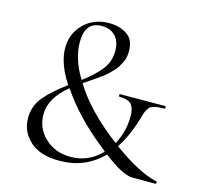

<svg xmlns="http://www.w3.org/2000/svg" viewBox="-98 -750 896 866"><g transform="rotate(15 350.5 -317.0)"><path d="M697 -12Q700 -12 700.5 -9Q701 -6 700 -3Q699 0 697 0H589Q544 0 452 -71Q371 12 250 12Q159 12 112 -32Q65 -76 65 -138Q65 -195 100.5 -237.5Q136 -280 202 -328Q184 -355 173 -378Q145 -437 145 -487Q145 -554 191 -600Q237 -646 310 -646Q358 -646 392.5 -623Q427 -600 427 -547Q427 -532 424.5 -518.5Q422 -505 415 -492Q408 -479 402.5 -469Q397 -459 384 -446.5Q371 -434 364 -426.5Q357 -419 339.5 -406.5Q322 -394 315 -389Q308 -384 288 -370.5Q268 -357 262 -353Q332 -239 476 -131Q510 -193 510 -265Q510 -301 495.5 -319Q481 -337 439 -337Q436 -337 435.5 -343Q435 -349 439 -349L648 -350Q652 -350 652 -344Q652 -338 648 -338Q599 -338 583.5 -325.5Q568 -313 559 -279Q533 -185 490 -120Q615 -29 697 -12ZM202 -530Q202 -451 254 -366Q308 -406 337.5 -444Q367 -482 367 -531Q367 -576 343.5 -600.5Q320 -625 280 -625Q202 -625 202 -530ZM295 -18Q379 -18 439 -81L421 -96Q292 -197 211 -316Q128 -249 128 -172Q128 -107 175.5 -62.5Q223 -18 295 -18Z"/></g></svg>

Font: Cormorant
Style: Regular
Weight: 400
Designer: Christian Thalmann (Catharsis Fonts)
Version: Version 1.000;PS 001.000;hotconv 1.0.70;makeotf.lib2.5.58329